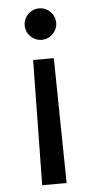

<svg xmlns="http://www.w3.org/2000/svg" viewBox="-53 -582 388 798"><g transform="rotate(-5 141.0 -182.5)"><path d="M192.1 184.7 184.3 -337H98L90.2 184.7ZM75.6 -483C75.6 -446.7 105.1 -417.3 141.3 -417.3C177.2 -417.3 207 -446.7 207 -483C207 -519.2 177.2 -548.7 141.3 -548.7C105.1 -548.7 75.6 -519.2 75.6 -483Z"/></g></svg>

Font: Margiela Sans Text
Style: Regular
Weight: 400
Designer: Stefan Endress, Andreas Faust
Version: Version 1.100;FEAKit 1.0